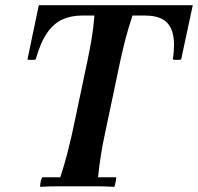

<svg xmlns="http://www.w3.org/2000/svg" viewBox="-20 -720 765 742"><path d="M135 2Q135 -6 137 -17Q139 -28 143 -35H213Q229 -84 239.5 -125Q250 -166 260 -210L319 -490Q327 -529 334 -569.5Q341 -610 345 -660H298Q254 -660 220.5 -644.5Q187 -629 161.5 -592Q136 -555 118 -490Q102 -487 86 -490L130 -700H725L680 -490Q663 -487 648 -490Q657 -552 648 -589Q639 -626 612.5 -643Q586 -660 539 -660H492Q475 -608 465.5 -571.5Q456 -535 446 -490L387 -210Q378 -170 370.5 -124Q363 -78 359 -35H429Q429 -29 427 -17.5Q425 -6 422 2Q388 0 350.5 0Q313 0 278 0Q244 0 207 0Q170 0 135 2Z"/></svg>

Font: Poltawski Nowy Medium
Style: Italic
Weight: 500
Italic angle: -12°
Version: Version 1.001;gftools[0.9.25]